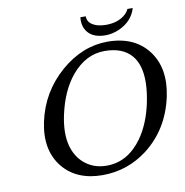

<svg xmlns="http://www.w3.org/2000/svg" viewBox="-88 -889 944 982"><g transform="rotate(-10 384.0 -397.5)"><path d="M666 -805.2Q646 -737.8 575.2 -707Q541 -692.4 505.9 -691.9Q429.2 -691.9 402.8 -744.1Q389.6 -771 394 -805.2H421.9Q421.4 -764.2 475.1 -749Q494.6 -744.1 517.1 -744.1Q581.5 -744.1 619.6 -779.3Q632.3 -791.5 638.2 -805.2ZM485.4 -613.8Q387.7 -613.8 314 -525.9Q251 -450.2 224.6 -327.1Q190.4 -165.5 270 -84Q320.3 -34.2 396 -34.2Q505.9 -34.2 581.1 -139.6Q629.9 -209.5 651.9 -310.1Q701.7 -544.9 568.8 -599.6Q533.2 -613.8 485.4 -613.8ZM758.8 -329.1Q723.6 -164.6 600.1 -69.3Q496.1 9.8 366.7 9.8Q232.4 9.8 161.1 -77.1Q87.9 -168 117.7 -310.1Q149.4 -460.4 265.6 -561.5Q377.4 -657.7 507.8 -658.2Q647.5 -658.2 718.8 -564.9Q788.6 -472.2 758.8 -329.1Z"/></g></svg>

Font: Linux Biolinum Slanted O
Style: Slanted
Weight: 400
Designer: Philipp H. Poll
Foundry: Philipp H. Poll
Version: Version 1.0.4